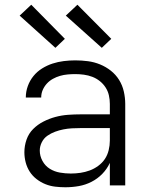

<svg xmlns="http://www.w3.org/2000/svg" viewBox="-20 -783 640 811"><path d="M256 8Q235 8 213.5 5.5Q192 3 172 -5Q152 -13 134.5 -26.5Q117 -40 105.5 -58Q94 -76 88.5 -97Q83 -118 83 -140Q83 -167 92 -193Q101 -219 120 -238Q139 -257 163.5 -269.5Q188 -282 214 -289Q240 -296 267 -298Q294 -300 321 -300H444V-344Q444 -362 440 -380Q436 -398 426 -413.5Q416 -429 401.5 -440.5Q387 -452 370 -458.5Q353 -465 334.5 -467.5Q316 -470 298 -470Q282 -470 265.5 -468.5Q249 -467 233.5 -462.5Q218 -458 203.5 -450Q189 -442 178 -430Q167 -418 160.5 -403Q154 -388 154 -371H89Q89 -396 97.5 -419.5Q106 -443 121.5 -462Q137 -481 158 -494Q179 -507 202 -514.5Q225 -522 249.5 -525Q274 -528 298 -528Q325 -528 351.5 -524.5Q378 -521 402.5 -511Q427 -501 448 -484.5Q469 -468 483 -445.5Q497 -423 503 -396.5Q509 -370 509 -344V0H444V-95Q432 -69 412 -48.5Q392 -28 366.5 -15Q341 -2 313 3Q285 8 256 8ZM279 -50Q300 -50 320 -53Q340 -56 359 -63Q378 -70 395 -82.5Q412 -95 423 -111.5Q434 -128 439 -148.5Q444 -169 444 -189V-242H321Q302 -242 284 -241Q266 -240 248 -236.5Q230 -233 212.5 -226.5Q195 -220 180 -209.5Q165 -199 156.5 -182Q148 -165 148 -147Q148 -124 159.5 -103Q171 -82 190.5 -70Q210 -58 233 -54Q256 -50 279 -50ZM410 -581 258 -717 307 -763 450 -619ZM214 -581 63 -717 112 -763 254 -619Z"/></svg>

Font: Iosevka Aile Light
Style: Regular
Weight: 300
Designer: Belleve Invis
Foundry: Belleve Invis
Version: Version 27.3.5; ttfautohint (v1.8.4)